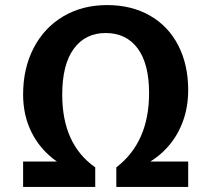

<svg xmlns="http://www.w3.org/2000/svg" viewBox="-20 -736 833 756"><path d="M572 -100H721V0H438V-77Q567 -176 567 -369Q567 -485 522 -545.5Q477 -606 396 -606Q316 -606 270.5 -544Q225 -482 225 -363Q225 -168 355 -77V0H71V-100H204Q140 -145 105.5 -212.5Q71 -280 71 -364Q71 -467 112.5 -547Q154 -627 229 -671.5Q304 -716 402 -716Q498 -716 570.5 -674.5Q643 -633 682 -557Q721 -481 721 -381Q721 -291 682.5 -218Q644 -145 572 -100Z"/></svg>

Font: Bitter Pro
Style: Bold
Weight: 700
Designer: Sol Matas, and Bitter project Authors
Foundry: Sol Matas
Version: Version 1.010